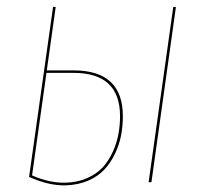

<svg xmlns="http://www.w3.org/2000/svg" viewBox="-20 -538 603 567"><path d="M197.8 -330.1Q342.8 -330.1 342.8 -194.8Q342.8 -166 337.6 -138.7Q332.5 -111.3 319.8 -84.5Q307.1 -57.6 288.3 -37.4Q269.5 -17.1 240 -4.4Q210.4 8.3 173.8 9.3Q124 10.7 65.9 -15.6L136.7 -517.6H144.5L118.2 -330.1ZM491.7 -517.6H499.5L427.2 0H418.9ZM173.8 1.5Q209 0.5 237.3 -12Q265.6 -24.4 283.4 -43.9Q301.3 -63.5 313 -89.4Q324.7 -115.2 329.6 -141.4Q334.5 -167.5 334.5 -194.8Q334.5 -322.8 197.3 -322.8H117.2L74.7 -20Q126.5 2.9 173.8 1.5Z"/></svg>

Font: Fira Sans Compressed Eight
Style: Italic
Weight: 100
Width: 3
Italic angle: -8°
Designer: Carrois Corporate & Edenspiekermann AG
Foundry: Carrois Corporate GbR & Edenspiekermann AG
Version: Version 4.203;PS 004.203;hotconv 1.0.88;makeotf.lib2.5.64775